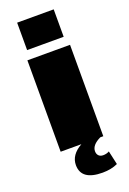

<svg xmlns="http://www.w3.org/2000/svg" viewBox="-165 -756 663 987"><g transform="rotate(-20 166.5 -262.5)"><path d="M50 0V-500H283.3V0H266.7Q216.7 24.2 216.7 58.3Q216.7 73.3 225.4 82.5Q234.2 91.7 250 91.7Q268.3 91.7 283.3 83.3L300 158.3Q264.2 175 216.7 175Q100 175 100 91.7Q100 35.8 163.3 0ZM66.7 -550V-700H266.7V-550Z"/></g></svg>

Font: BoonTook
Style: Regular
Weight: 400
Designer: Sungsit Sawaiwan
Foundry: FontUni
Version: Version 3.0